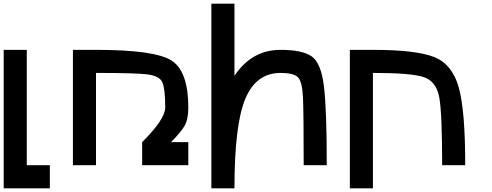

<svg xmlns="http://www.w3.org/2000/svg" viewBox="-20 -895 2665 1040"><path d="M125 -625V0H250V125H0V-625Z M906.2 -125H1000V0H750V-125Q875 -250 875 -312.5Q875 -414.1 859.4 -449.2Q843.8 -484.4 777.3 -492.2Q710.9 -500 500 -500V0H375V-625H500Q820.3 -625 910.2 -566.4Q1000 -507.8 1000 -312.5Q1000 -250 980.5 -214.8Q960.9 -179.7 906.2 -125Z M1500 -625Q1617.2 -625 1668 -589.8Q1718.8 -554.7 1734.4 -429.7Q1750 -304.7 1750 0H1625Q1625 -281.2 1621.1 -367.2Q1617.2 -453.1 1593.8 -476.6Q1570.3 -500 1500 -500Q1367.2 -500 1308.6 -359.4Q1250 -218.8 1250 125H1125V-875H1250V-484.4Q1343.8 -625 1500 -625Z M2000 125H1875V-625H2000Q2234.4 -625 2332 -585.9Q2429.7 -546.9 2464.8 -421.9Q2500 -296.9 2500 0H2375Q2375 -281.2 2359.4 -367.2Q2343.8 -453.1 2277.3 -476.6Q2210.9 -500 2000 -500Z"/></svg>

Font: CraftyPE
Style: Regular
Weight: 400
Designer: Erek Butcher
Foundry: Haunted Coop
Version: Version 0.018;April 4, 2024;FontCreator 15.0.0.2962 64-bit